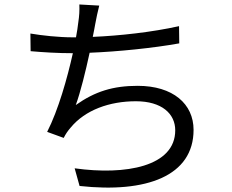

<svg xmlns="http://www.w3.org/2000/svg" viewBox="-20 -805 1040 859"><path d="M781 -688C660 -661 514 -645 395 -640C400 -662 403 -682 406 -697C411 -723 417 -754 424 -780L335 -785C336 -758 335 -735 330 -703C328 -686 325 -664 320 -638H304C244 -638 168 -646 116 -655L117 -576C174 -571 238 -567 305 -567H306C281 -455 241 -313 191 -215L265 -188C274 -206 283 -219 296 -234C361 -313 470 -352 588 -352C704 -352 764 -296 764 -222C764 -60 542 -20 314 -52L336 27C636 60 846 -18 846 -224C846 -340 754 -421 596 -421C486 -421 405 -396 319 -335C340 -392 363 -486 381 -569C508 -574 666 -590 782 -611Z"/></svg>

Font: Noto Sans Mono CJK JP Regular
Style: Regular
Weight: 400
Designer: Ryoko NISHIZUKA (kana & ideographs); Paul D. Hunt (Latin, Greek & Cyrillic); Wenlong ZHANG (bopomofo); Sandoll Communica
Foundry: Adobe Systems Incorporated
Version: Version 1.004;PS 1.004;hotconv 1.0.82;makeotf.lib2.5.63406